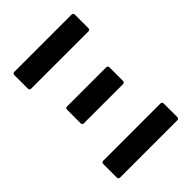

<svg xmlns="http://www.w3.org/2000/svg" viewBox="-193 -748 841 841"><g transform="rotate(-45 227.0 -327.5)"><path d="M49.6 -550.7Q39.2 -550.7 39.2 -561.7V-644.1Q39.2 -655 49.6 -655H403.5Q413.9 -655 413.9 -644.1V-561.7Q413.9 -550.7 403.5 -550.7ZM49.6 0Q39.2 0 39.2 -10.9V-93.3Q39.2 -104.3 49.6 -104.3H403.5Q413.9 -104.3 413.9 -93.3V-10.9Q413.9 0 403.5 0ZM105.2 -280.2Q95.3 -280.2 95.3 -291.1V-373Q95.3 -384.4 105.2 -384.4H347.4Q357.8 -384.4 357.8 -373V-291.1Q357.8 -280.2 347.4 -280.2Z"/></g></svg>

Font: Sofia Sans Condensed
Style: Regular
Weight: 400
Designer: Botio Nikoltchev, Ani Petrova
Foundry: lettersoup
Version: Version 4.100